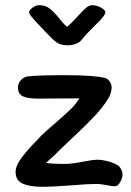

<svg xmlns="http://www.w3.org/2000/svg" viewBox="-20 -716 504 738"><path d="M178 -570Q161 -586 114 -637Q104 -648 98 -656Q92 -664 92 -669Q92 -677 105 -686.5Q118 -696 131 -696Q154 -696 170.5 -683.5Q187 -671 207 -646Q211 -641 220 -630.5Q229 -620 238 -613Q252 -624 281 -656Q300 -677 311.5 -686.5Q323 -696 335 -696Q352 -696 368.5 -686.5Q385 -677 385 -669Q385 -656 345 -618Q311 -585 293 -562Q287 -554 273 -548Q259 -542 240 -542Q218 -542 205.5 -548.5Q193 -555 178 -570ZM250 -178Q197 -128 191 -121L157 -90Q177 -86 232 -86Q254 -86 296 -94Q336 -102 355 -102Q371 -102 391.5 -97Q412 -92 430 -82Q439 -78 445 -66.5Q451 -55 451 -45Q451 -32 442 -16Q433 0 421 0Q410 0 392 -4Q365 -9 354 -9Q319 -9 261 -4Q181 2 143 2Q95 2 67.5 -10Q40 -22 40 -55Q40 -80 65 -112.5Q90 -145 126 -181L140 -196Q156 -212 194 -244Q232 -277 252 -296.5Q272 -316 285 -338L125 -337Q86 -337 67.5 -346Q49 -355 49 -380Q49 -394 59 -406.5Q69 -419 85 -422Q121 -427 232 -427Q343 -427 385 -416Q396 -412 402.5 -401.5Q409 -391 409 -380Q409 -362 399 -342Q378 -306 342 -268Q306 -230 250 -178Z"/></svg>

Font: Itim
Style: Regular
Weight: 400
Designer: Suppakit Chalermlarp
Version: Version 1.002g